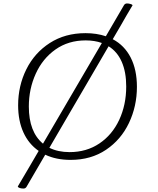

<svg xmlns="http://www.w3.org/2000/svg" viewBox="-20 -911 916 1112"><path d="M773 -408Q773 -296 727 -199Q681 -102 594 -43.5Q507 15 389 15Q305 15 242 -15L133 172Q127 181 116 181Q104 181 94.5 178Q85 175 83 169L152 52L204 -37Q146 -77 115.5 -144.5Q85 -212 85 -301Q85 -414 132.5 -509.5Q180 -605 268.5 -662Q357 -719 475 -719Q540 -719 593 -701Q620 -749 698 -881Q704 -891 716 -891Q725 -891 735.5 -888Q746 -885 748 -881Q709 -816 681 -766L633 -684Q701 -648 737 -577.5Q773 -507 773 -408ZM229 -79 570 -662Q528 -677 476 -677Q376 -677 301.5 -624.5Q227 -572 187 -484Q147 -396 147 -294Q147 -147 229 -79ZM711 -410Q711 -494 685 -553Q659 -612 609 -643Q540 -525 479 -420Q418 -315 368 -230L266 -55Q316 -30 383 -30Q481 -30 555.5 -80Q630 -130 670.5 -217Q711 -304 711 -410Z"/></svg>

Font: Charmonman
Style: Regular
Weight: 400
Designer: Ekaluck Peanpanawate
Foundry: Cadson Demak Co.,Ltd.
Version: Version 1.000; ttfautohint (v1.6)